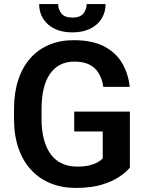

<svg xmlns="http://www.w3.org/2000/svg" viewBox="-20 -920 721 950"><path d="M622.6 -367.7V-90.8Q606.9 -70.8 573.5 -47.4Q540 -23.9 486.3 -7.1Q432.6 9.8 354.5 9.8Q286.6 9.8 230.5 -12.9Q174.3 -35.6 133.8 -79.6Q93.3 -123.5 71.3 -187Q49.3 -250.5 49.3 -332V-378.9Q49.3 -460.4 70.1 -523.9Q90.8 -587.4 129.6 -631.3Q168.5 -675.3 222.9 -698.2Q277.3 -721.2 344.7 -721.2Q435.1 -721.2 493.4 -691.4Q551.8 -661.6 583 -609.6Q614.3 -557.6 622.1 -490.2H491.2Q485.8 -527.3 469.7 -555.4Q453.6 -583.5 424.1 -599.4Q394.5 -615.2 347.7 -615.2Q308.1 -615.2 277.8 -599.6Q247.6 -584 227.1 -554.2Q206.5 -524.4 196 -480.5Q185.5 -436.5 185.5 -379.9V-332Q185.5 -274.9 197.3 -230.7Q209 -186.5 231.2 -156.5Q253.4 -126.5 286.4 -111.1Q319.3 -95.7 361.3 -95.7Q399.4 -95.7 424.6 -102.3Q449.7 -108.9 464.8 -118.2Q480 -127.4 488.3 -136.2V-269.5H347.2V-367.7ZM408.7 -899.9H502.4Q502.4 -858.9 482.4 -827.1Q462.4 -795.4 425.5 -777.6Q388.7 -759.8 338.4 -759.8Q262.7 -759.8 218.3 -798.8Q173.8 -837.9 173.8 -899.9H267.6Q267.6 -874 283.7 -853.5Q299.8 -833 338.4 -833Q377 -833 392.8 -853.5Q408.7 -874 408.7 -899.9Z"/></svg>

Font: Roboto SemiBold
Style: Regular
Weight: 600
Designer: Christian Robertson
Foundry: Google
Version: Version 3.009; 2024